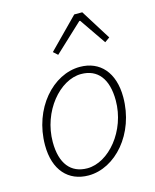

<svg xmlns="http://www.w3.org/2000/svg" viewBox="-113 -814 729 903"><g transform="rotate(-15 251.5 -362.5)"><path d="M206 12C336 12 458 -123 458 -302C458 -422 395 -492 297 -492C166 -492 44 -357 44 -178C44 -57 108 12 206 12ZM209 -22C129 -22 83 -78 83 -183C83 -332 190 -458 294 -458C374 -458 420 -402 420 -296C420 -148 313 -22 209 -22ZM214 -573 351 -701H355L443 -573L467 -590L375 -737H336L193 -592Z"/></g></svg>

Font: Source Sans Pro Light
Style: Italic
Weight: 300
Italic angle: -11°
Designer: Paul D. Hunt
Foundry: Adobe Systems Incorporated
Version: Version 3.006;hotconv 1.0.111;makeotfexe 2.5.65597